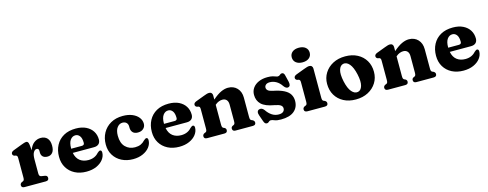

<svg xmlns="http://www.w3.org/2000/svg" viewBox="-26 -1443 5534 2178"><g transform="rotate(-15 2741.0 -354.5)"><path d="M249.5 -448.5 256 -382Q275 -437.5 310.5 -464.5Q346 -491.5 390 -491.5Q438.5 -491.5 466 -461.5Q493.5 -431.5 493.5 -374Q493.5 -319 471.2 -292.8Q449 -266.5 413 -266.5Q376.5 -266.5 357.8 -284.5Q339 -302.5 339 -334V-354Q338.5 -382.5 313 -382.5Q292 -382.5 276 -356.2Q260 -330 260 -274.5V-109.5Q260 -91 266 -81.8Q272 -72.5 288 -70L326.5 -64Q355.5 -59.5 355.5 -31.5Q355.5 0 318.5 0H71Q34 0 34 -31Q34 -51.5 56 -63L69 -68Q77.5 -72 81.5 -80.5Q85.5 -89 85.5 -109.5V-336.5Q85.5 -354 80.8 -360.8Q76 -367.5 67 -371L50 -374Q29.5 -382 29.5 -401.5Q29.5 -423.5 60.5 -435.5L157.5 -472.5Q204 -490.5 218.5 -490.5Q231.5 -490.5 239 -481Q246.5 -471.5 249.5 -448.5Z M1024 -304Q1024 -270 1004 -251.5Q984 -233 948 -233H698.5Q711 -170 750.8 -139.2Q790.5 -108.5 850 -108.5Q926.5 -108.5 971.5 -160.5Q992.5 -179.5 1003.5 -179Q1023 -178.5 1023 -150Q1022 -107 993.5 -69.8Q965 -32.5 914.2 -9.8Q863.5 13 796 13Q719 13 660.5 -17.2Q602 -47.5 569 -102.2Q536 -157 536 -229.5Q536 -306 567.5 -365.2Q599 -424.5 658.2 -458Q717.5 -491.5 802 -491.5Q872 -491.5 921.8 -466.8Q971.5 -442 997.8 -399.8Q1024 -357.5 1024 -304ZM693.5 -288.5Q693.5 -286 693.5 -283.5H818.5Q848.5 -283.5 848.5 -311.5Q848.5 -365.5 828.5 -392Q808.5 -418.5 778 -418.5Q741.5 -418.5 717.5 -385.8Q693.5 -353 693.5 -288.5Z M1563 -344.5Q1563 -311 1538.8 -288Q1514.5 -265 1473.5 -265Q1434 -265 1414 -286.2Q1394 -307.5 1394 -341V-356.5Q1394 -385 1377 -401.8Q1360 -418.5 1331 -418.5Q1294 -418.5 1268 -385Q1242 -351.5 1242 -288Q1242 -201 1286.8 -156.2Q1331.5 -111.5 1399 -111.5Q1437.5 -111.5 1465.5 -123.8Q1493.5 -136 1515.5 -160.5Q1537 -179.5 1547 -179Q1567 -178.5 1566.5 -149Q1566 -106 1537.5 -69Q1509 -32 1458.8 -9.5Q1408.5 13 1343 13Q1268.5 13 1210 -17Q1151.5 -47 1118 -101Q1084.5 -155 1084.5 -227Q1084.5 -303 1117.5 -362.8Q1150.5 -422.5 1210.8 -457Q1271 -491.5 1353 -491.5Q1418 -491.5 1465 -471.5Q1512 -451.5 1537.5 -418.2Q1563 -385 1563 -344.5Z M2114 -304Q2114 -270 2094 -251.5Q2074 -233 2038 -233H1788.5Q1801 -170 1840.8 -139.2Q1880.5 -108.5 1940 -108.5Q2016.5 -108.5 2061.5 -160.5Q2082.5 -179.5 2093.5 -179Q2113 -178.5 2113 -150Q2112 -107 2083.5 -69.8Q2055 -32.5 2004.2 -9.8Q1953.5 13 1886 13Q1809 13 1750.5 -17.2Q1692 -47.5 1659 -102.2Q1626 -157 1626 -229.5Q1626 -306 1657.5 -365.2Q1689 -424.5 1748.2 -458Q1807.5 -491.5 1892 -491.5Q1962 -491.5 2011.8 -466.8Q2061.5 -442 2087.8 -399.8Q2114 -357.5 2114 -304ZM1783.5 -288.5Q1783.5 -286 1783.5 -283.5H1908.5Q1938.5 -283.5 1938.5 -311.5Q1938.5 -365.5 1918.5 -392Q1898.5 -418.5 1868 -418.5Q1831.5 -418.5 1807.5 -385.8Q1783.5 -353 1783.5 -288.5Z M2406 -451V-402Q2462 -451 2506 -471.2Q2550 -491.5 2588.5 -491.5Q2654.5 -491.5 2695 -448.8Q2735.5 -406 2735.5 -336V-110Q2735.5 -89 2739.5 -80.5Q2743.5 -72 2752 -68L2764.5 -63Q2786.5 -51 2786.5 -31Q2786.5 0 2749.5 0H2547.5Q2512 0 2512 -32Q2512 -50.5 2530 -60.5L2543 -66Q2551.5 -70.5 2555.2 -79.2Q2559 -88 2559 -110V-302Q2559 -339 2541.2 -358Q2523.5 -377 2492.5 -377Q2472.5 -377 2450.8 -368.8Q2429 -360.5 2408 -342L2406 -340.5V-109.5Q2406 -88 2409.8 -79.2Q2413.5 -70.5 2422 -66L2435 -60.5Q2452.5 -50.5 2452.5 -32Q2452.5 0 2417 0H2215Q2178 0 2178 -31Q2178 -52 2200 -63L2213 -68Q2221.5 -72 2225.5 -80.5Q2229.5 -89 2229.5 -109.5V-337Q2229.5 -354.5 2224.8 -361.5Q2220 -368.5 2211 -371.5L2194 -374.5Q2173.5 -383 2173.5 -402.5Q2173.5 -424.5 2204.5 -436.5L2303 -473.5Q2325 -482 2339.5 -486.2Q2354 -490.5 2368 -490.5Q2386 -490.5 2396 -479.2Q2406 -468 2406 -451Z M3064 -429Q3033 -429 3017.2 -415.2Q3001.5 -401.5 3001.5 -382Q3001.5 -362.5 3017 -348.5Q3032.5 -334.5 3072.5 -326Q3153.5 -310 3200.5 -285.5Q3247.5 -261 3267.5 -227.2Q3287.5 -193.5 3287.5 -151Q3287.5 -76 3235.2 -31.8Q3183 12.5 3079 12.5Q3031 12.5 3005.2 1.5Q2979.5 -9.5 2963.5 -9.5Q2952.5 -9.5 2945.2 -3.8Q2938 2 2931 7.5Q2924 13 2913.5 13Q2901 13 2892.8 5.5Q2884.5 -2 2877.5 -21L2851 -96.5Q2841.5 -122.5 2846.2 -139.5Q2851 -156.5 2866.5 -162Q2900 -174 2925.5 -140Q2955 -96 2990.8 -72.8Q3026.5 -49.5 3070 -49.5Q3105 -49.5 3122.2 -64.2Q3139.5 -79 3139.5 -102.5Q3139.5 -125.5 3119.8 -140Q3100 -154.5 3047 -164.5Q2943.5 -182 2899 -225Q2854.5 -268 2854.5 -336Q2854.5 -382.5 2879.8 -417.5Q2905 -452.5 2949.8 -472Q2994.5 -491.5 3052.5 -491.5Q3089.5 -491.5 3112 -485.8Q3134.5 -480 3147.8 -474.5Q3161 -469 3170 -469Q3187 -469 3197.5 -480.2Q3208 -491.5 3223 -491.5Q3233.5 -491.5 3241.8 -484Q3250 -476.5 3254 -458L3273 -380Q3278 -357.5 3274.5 -341.2Q3271 -325 3255 -319.5Q3228 -310.5 3201.5 -347Q3173.5 -389.5 3137.5 -409.2Q3101.5 -429 3064 -429Z M3483.5 -550.5Q3435 -550.5 3406.5 -573.8Q3378 -597 3378 -637Q3378 -675.5 3406.5 -698.8Q3435 -722 3483.5 -722Q3531.5 -722 3560.2 -698.8Q3589 -675.5 3589 -636.5Q3589 -597 3560.2 -573.8Q3531.5 -550.5 3483.5 -550.5ZM3583 -451V-109.5Q3583 -89 3587 -80.5Q3591 -72 3599.5 -68L3612 -63Q3634 -52 3634 -31Q3634 0 3597 0H3392Q3355 0 3355 -31Q3355 -52 3377 -63L3390 -68Q3398.5 -72 3402.5 -80.5Q3406.5 -89 3406.5 -109.5V-337Q3406.5 -354.5 3401.8 -361.5Q3397 -368.5 3388 -371.5L3371 -374.5Q3350.5 -383 3350.5 -402.5Q3350.5 -424.5 3381.5 -436.5L3480 -473.5Q3503 -482 3517 -486.2Q3531 -490.5 3544.5 -490.5Q3563 -490.5 3573 -479.2Q3583 -468 3583 -451Z M3965.5 -491.5Q4047 -491.5 4108 -459.2Q4169 -427 4203 -370Q4237 -313 4237 -237.5Q4237 -166.5 4201.8 -109.8Q4166.5 -53 4104 -20Q4041.5 13 3959 13Q3877.5 13 3816.5 -19.2Q3755.5 -51.5 3721.5 -108.8Q3687.5 -166 3687.5 -242Q3687.5 -312.5 3722.8 -369Q3758 -425.5 3820.5 -458.5Q3883 -491.5 3965.5 -491.5ZM4003 -64Q4040 -71.5 4054.2 -121Q4068.5 -170.5 4049.5 -256.5Q4030 -344 3996 -383.5Q3962 -423 3923 -415Q3886 -407 3871.5 -358.8Q3857 -310.5 3876 -222Q3895 -135 3929.2 -95.5Q3963.5 -56 4003 -64Z M4530 -451V-402Q4586 -451 4630 -471.2Q4674 -491.5 4712.5 -491.5Q4778.5 -491.5 4819 -448.8Q4859.5 -406 4859.5 -336V-110Q4859.5 -89 4863.5 -80.5Q4867.5 -72 4876 -68L4888.5 -63Q4910.5 -51 4910.5 -31Q4910.5 0 4873.5 0H4671.5Q4636 0 4636 -32Q4636 -50.5 4654 -60.5L4667 -66Q4675.5 -70.5 4679.2 -79.2Q4683 -88 4683 -110V-302Q4683 -339 4665.2 -358Q4647.5 -377 4616.5 -377Q4596.5 -377 4574.8 -368.8Q4553 -360.5 4532 -342L4530 -340.5V-109.5Q4530 -88 4533.8 -79.2Q4537.5 -70.5 4546 -66L4559 -60.5Q4576.5 -50.5 4576.5 -32Q4576.5 0 4541 0H4339Q4302 0 4302 -31Q4302 -52 4324 -63L4337 -68Q4345.5 -72 4349.5 -80.5Q4353.5 -89 4353.5 -109.5V-337Q4353.5 -354.5 4348.8 -361.5Q4344 -368.5 4335 -371.5L4318 -374.5Q4297.5 -383 4297.5 -402.5Q4297.5 -424.5 4328.5 -436.5L4427 -473.5Q4449 -482 4463.5 -486.2Q4478 -490.5 4492 -490.5Q4510 -490.5 4520 -479.2Q4530 -468 4530 -451Z M5451.5 -304Q5451.5 -270 5431.5 -251.5Q5411.5 -233 5375.5 -233H5126Q5138.5 -170 5178.2 -139.2Q5218 -108.5 5277.5 -108.5Q5354 -108.5 5399 -160.5Q5420 -179.5 5431 -179Q5450.5 -178.5 5450.5 -150Q5449.5 -107 5421 -69.8Q5392.5 -32.5 5341.8 -9.8Q5291 13 5223.5 13Q5146.5 13 5088 -17.2Q5029.5 -47.5 4996.5 -102.2Q4963.5 -157 4963.5 -229.5Q4963.5 -306 4995 -365.2Q5026.5 -424.5 5085.8 -458Q5145 -491.5 5229.5 -491.5Q5299.5 -491.5 5349.2 -466.8Q5399 -442 5425.2 -399.8Q5451.5 -357.5 5451.5 -304ZM5121 -288.5Q5121 -286 5121 -283.5H5246Q5276 -283.5 5276 -311.5Q5276 -365.5 5256 -392Q5236 -418.5 5205.5 -418.5Q5169 -418.5 5145 -385.8Q5121 -353 5121 -288.5Z"/></g></svg>

Font: Fraunces 9pt S050
Style: Bold
Weight: 700
Version: Version 1.000; ttfautohint (v1.8.3)